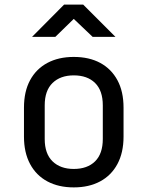

<svg xmlns="http://www.w3.org/2000/svg" viewBox="-20 -805 640 833"><path d="M300 8Q234 8 185.5 -18Q137 -44 110.5 -93.5Q84 -143 84 -212V-338Q84 -408 110.5 -457Q137 -506 185.5 -532Q234 -558 300 -558Q367 -558 415 -532Q463 -506 489.5 -457Q516 -408 516 -338V-212Q516 -143 489.5 -93.5Q463 -44 414.5 -18Q366 8 300 8ZM300 -72Q359 -72 392.5 -105Q426 -138 426 -202V-348Q426 -412 392.5 -445Q359 -478 300 -478Q242 -478 208 -445Q174 -412 174 -348V-202Q174 -138 208 -105Q242 -72 300 -72ZM119 -645 258 -785H341L481 -645H382L300 -723L220 -645Z"/></svg>

Font: JetBrains Mono
Style: Regular
Weight: 400
Monospace: yes
Designer: Philipp Nurullin, Konstantin Bulenkov
Foundry: JetBrains
Version: Version 2.305